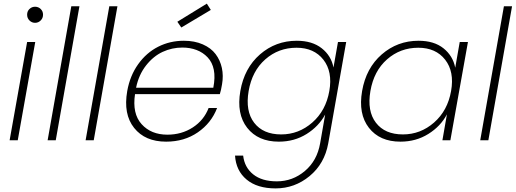

<svg xmlns="http://www.w3.org/2000/svg" viewBox="-20 -775 2851 1061"><path d="M33.2 0 129.9 -543H174.8L78.1 0ZM204.8 -661.9Q191.9 -648.9 173.8 -648.9Q155.8 -648.9 142.8 -661.9Q129.9 -674.8 129.9 -693.8Q129.9 -712.9 142.8 -725.3Q155.8 -737.8 173.8 -737.8Q191.9 -737.8 204.8 -725.3Q217.8 -712.9 217.8 -693.8Q217.8 -674.8 204.8 -661.9Z M243.2 0 374 -740.2H418.9L288.1 0Z M453.1 0 584 -740.2H628.9L498 0Z M987.8 -512.2Q930.7 -512.2 879.2 -488.5Q827.6 -464.8 787.1 -413.3Q746.6 -361.8 731.9 -290H1158.7Q1169.9 -347.2 1161.6 -388.9Q1153.3 -430.7 1127.4 -458Q1101.6 -485.4 1065.9 -498.8Q1030.3 -512.2 987.8 -512.2ZM1179.7 -178.2Q1147.9 -95.2 1073.2 -43.7Q998.5 7.8 897.9 7.8Q781.7 7.8 721.2 -68.1Q660.6 -144 683.1 -272Q698.2 -356.9 743.7 -420.4Q789.1 -483.9 854.2 -516.8Q919.4 -549.8 996.1 -549.8Q1055.2 -549.8 1100.6 -529.8Q1146 -509.8 1171.4 -476.1Q1196.8 -442.4 1206.1 -399.4Q1215.3 -356.4 1207 -309.1Q1201.7 -275.9 1194.8 -254.9H726.1Q710 -147 762.5 -88.9Q814.9 -30.8 904.8 -30.8Q983.9 -30.8 1045.4 -70.8Q1106.9 -110.8 1132.8 -178.2ZM1123 -754.9 1145 -720.2 981.9 -623 960 -654.8Z M1308.1 -272Q1330.1 -398.9 1416.7 -474.4Q1503.4 -549.8 1620.1 -549.8Q1705.1 -549.8 1757.8 -508.3Q1810.5 -466.8 1822.8 -401.9L1847.7 -543H1893.1L1793.9 17.1Q1773.4 129.9 1690.9 198Q1608.4 266.1 1502.9 266.1Q1401.4 266.1 1342.8 217.3Q1284.2 168.5 1278.8 85H1323.7Q1331.1 149.9 1379.2 188.5Q1427.2 227.1 1509.8 227.1Q1597.2 227.1 1664.8 169.9Q1732.4 112.8 1749 17.1L1776.9 -142.1Q1741.7 -76.7 1674.1 -34.4Q1606.4 7.8 1521 7.8Q1405.8 7.8 1345.9 -68.8Q1286.1 -145.5 1308.1 -272ZM1799.8 -272Q1818.8 -378.9 1767.1 -445.1Q1715.3 -511.2 1618.7 -511.2Q1519 -511.2 1446 -447Q1373 -382.8 1354 -272Q1335 -161.1 1384.5 -96.7Q1434.1 -32.2 1533.7 -32.2Q1630.9 -32.2 1705.8 -97.9Q1780.8 -163.6 1799.8 -272Z M1981 -272Q2002.9 -398.9 2089.6 -474.4Q2176.3 -549.8 2293 -549.8Q2378.4 -549.8 2430.7 -508.1Q2482.9 -466.3 2495.6 -400.9L2520.5 -543H2565.9L2468.8 0H2424.8L2449.7 -143.1Q2415 -77.1 2346.9 -34.7Q2278.8 7.8 2192.9 7.8Q2078.1 7.8 2018.6 -68.8Q1959 -145.5 1981 -272ZM2472.7 -272Q2491.7 -378.9 2439.9 -445.1Q2388.2 -511.2 2291.5 -511.2Q2191.9 -511.2 2118.9 -447Q2045.9 -382.8 2026.9 -272Q2007.8 -161.1 2057.4 -96.7Q2106.9 -32.2 2206.5 -32.2Q2303.7 -32.2 2378.7 -97.9Q2453.6 -163.6 2472.7 -272Z M2633.8 0 2764.6 -740.2H2809.6L2678.7 0Z"/></svg>

Font: SVN-Poppins ExtraLight
Style: Italic
Weight: 200
Italic angle: -10°
Designer: Ninad Kale (Devanagari), Jonny Pinhorn (Latin)
Foundry: Indian Type Foundry
Version: Version 3.002 2017